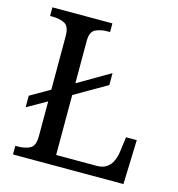

<svg xmlns="http://www.w3.org/2000/svg" viewBox="-106 -807 836 900"><g transform="rotate(15 311.5 -357.0)"><path d="M38 0V-42H51Q85 -42 109 -54.5Q133 -67 133 -114V-283L38 -229V-285L133 -340V-600Q133 -647 109 -659.5Q85 -672 51 -672H38V-714H329V-672H316Q283 -672 258.5 -660Q234 -648 234 -604V-398L390 -489V-431L234 -341V-50H431Q461 -50 479.5 -63.5Q498 -77 507 -98Q516 -119 519 -140L529 -215H581L574 0Z"/></g></svg>

Font: Noto Serif Khojki
Style: Regular
Weight: 400
Designer: Juan Bruce
Version: Version 2.002